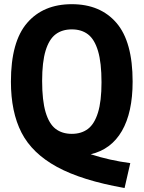

<svg xmlns="http://www.w3.org/2000/svg" viewBox="-20 -770 704 941"><path d="M424.5 -14Q517 16 618.5 29.5L590.5 151.5Q381 114.5 259.2 48Q137.5 -18.5 85.5 -119.8Q33.5 -221 33.5 -370Q33.5 -565.5 112.8 -657.5Q192 -749.5 332 -749.5Q472 -749.5 551 -657.5Q630 -565.5 630 -370Q630 -219 577.5 -128.2Q525 -37.5 424.5 -14ZM332 -114Q379 -114 411 -138.2Q443 -162.5 460.2 -218.2Q477.5 -274 477.5 -366.5Q477.5 -462.5 460.5 -519.8Q443.5 -577 411.5 -601.5Q379.5 -626 332 -626Q284.5 -626 252.5 -601.8Q220.5 -577.5 203.5 -521.8Q186.5 -466 186.5 -373.5Q186.5 -277.5 203.5 -220.2Q220.5 -163 252.5 -138.5Q284.5 -114 332 -114Z"/></svg>

Font: Encode Sans Condensed
Style: Bold
Weight: 700
Width: 3
Designer: Multiple Designers
Foundry: Impallari Type
Version: Version 2.000